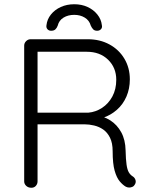

<svg xmlns="http://www.w3.org/2000/svg" viewBox="-20 -885 710 905"><path d="M128 0Q113 0 103.5 -9Q94 -18 94 -30V-670Q94 -682 103 -691Q112 -700 124 -700H394Q451 -700 496 -675.5Q541 -651 566.5 -608Q592 -565 592 -511Q592 -467 576 -430Q560 -393 531 -367.5Q502 -342 466 -330L431 -341Q468 -338 500 -317.5Q532 -297 551.5 -261.5Q571 -226 572 -176Q573 -133 576.5 -109Q580 -85 587 -73Q594 -61 605 -54Q615 -48 618.5 -37Q622 -26 616 -16Q612 -8 604.5 -4.5Q597 -1 589 -1Q581 -1 573 -5Q559 -13 544.5 -30Q530 -47 520.5 -80Q511 -113 511 -172Q511 -211 498.5 -236Q486 -261 466.5 -274.5Q447 -288 423.5 -293.5Q400 -299 379 -299H146L157 -313V-30Q157 -18 149 -9Q141 0 128 0ZM146 -354H397Q431 -357 461 -376.5Q491 -396 509.5 -430Q528 -464 528 -509Q528 -566 489.5 -603.5Q451 -641 389 -641H150L157 -655V-340ZM330 -865Q365 -865 393 -852Q421 -839 439 -816.5Q457 -794 460 -767Q463 -755 456 -747.5Q449 -740 438 -740Q426 -740 419.5 -746.5Q413 -753 408 -764Q401 -789 379.5 -802Q358 -815 330 -815Q301 -815 279.5 -802Q258 -789 252 -764Q248 -753 241 -746.5Q234 -740 221 -740Q210 -740 203.5 -747.5Q197 -755 199 -766Q202 -794 220 -816.5Q238 -839 266.5 -852Q295 -865 330 -865Z"/></svg>

Font: Quicksand Light
Style: Regular
Weight: 400
Version: Version 3.004